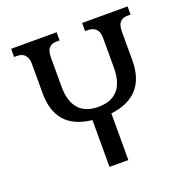

<svg xmlns="http://www.w3.org/2000/svg" viewBox="-128 -831 917 948"><g transform="rotate(-20 330.5 -357.0)"><path d="M404 -714V-671H420C444 -671 476 -661 476 -609V-454C476 -346 427 -297 338 -297C246 -297 201 -353 201 -453V-609C201 -661 229 -671 254 -671H270V-714H31V-671H47C70 -671 102 -661 102 -609V-456C102 -334 158 -260 288 -246V0H387V-245C507 -259 574 -327 574 -455V-609C574 -661 602 -671 627 -671H643V-714Z"/></g></svg>

Font: Noto Serif Georgian SemiCondensed
Style: Regular
Weight: 400
Width: 4
Designer: Monotype Design Team, Akaki Razmadze
Foundry: Google LLC
Version: Version 2.003